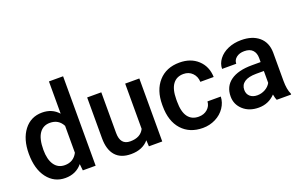

<svg xmlns="http://www.w3.org/2000/svg" viewBox="-90 -1126 2364 1513"><g transform="rotate(-20 1092.5 -370.0)"><path d="M38.6 -268.1Q38.6 -390.1 95.2 -464.1Q151.9 -538.1 247.1 -538.1Q331.1 -538.1 382.8 -479.5V-750H501.5V0H394L388.2 -54.7Q335 9.8 246.1 9.8Q153.3 9.8 95.9 -64.9Q38.6 -139.6 38.6 -268.1ZM157.2 -257.8Q157.2 -177.2 188.2 -132.1Q219.2 -86.9 276.4 -86.9Q349.1 -86.9 382.8 -151.9V-377.4Q350.1 -440.9 277.3 -440.9Q219.7 -440.9 188.5 -395.3Q157.2 -349.6 157.2 -257.8Z M945.3 -51.8Q893.1 9.8 796.9 9.8Q710.9 9.8 666.7 -40.5Q622.6 -90.8 622.6 -186V-528.3H741.2V-187.5Q741.2 -86.9 824.7 -86.9Q911.1 -86.9 941.4 -148.9V-528.3H1060.1V0H948.2Z M1397.9 -85Q1442.4 -85 1471.7 -110.8Q1501 -136.7 1502.9 -174.8H1614.7Q1612.8 -125.5 1584 -82.8Q1555.2 -40 1505.9 -15.1Q1456.5 9.8 1399.4 9.8Q1288.6 9.8 1223.6 -62Q1158.7 -133.8 1158.7 -260.3V-272.5Q1158.7 -393.1 1223.1 -465.6Q1287.6 -538.1 1398.9 -538.1Q1493.2 -538.1 1552.5 -483.2Q1611.8 -428.2 1614.7 -338.9H1502.9Q1501 -384.3 1471.9 -413.6Q1442.9 -442.9 1397.9 -442.9Q1340.3 -442.9 1309.1 -401.1Q1277.8 -359.4 1277.3 -274.4V-255.4Q1277.3 -169.4 1308.3 -127.2Q1339.4 -85 1397.9 -85Z M2020 0Q2012.2 -15.1 2006.3 -49.3Q1949.7 9.8 1867.7 9.8Q1788.1 9.8 1737.8 -35.6Q1687.5 -81.1 1687.5 -147.9Q1687.5 -232.4 1750.2 -277.6Q1813 -322.8 1929.7 -322.8H2002.4V-357.4Q2002.4 -398.4 1979.5 -423.1Q1956.5 -447.8 1909.7 -447.8Q1869.1 -447.8 1843.3 -427.5Q1817.4 -407.2 1817.4 -376H1698.7Q1698.7 -419.4 1727.5 -457.3Q1756.3 -495.1 1805.9 -516.6Q1855.5 -538.1 1916.5 -538.1Q2009.3 -538.1 2064.5 -491.5Q2119.6 -444.8 2121.1 -360.4V-122.1Q2121.1 -50.8 2141.1 -8.3V0ZM1889.6 -85.4Q1924.8 -85.4 1955.8 -102.5Q1986.8 -119.6 2002.4 -148.4V-248H1938.5Q1872.6 -248 1839.4 -225.1Q1806.2 -202.1 1806.2 -160.2Q1806.2 -126 1828.9 -105.7Q1851.6 -85.4 1889.6 -85.4Z"/></g></svg>

Font: Roboto-o Medium
Style: Regular
Weight: 500
Designer: Google
Version: Version 2.134; 2016; ttfautohint (v1.6)